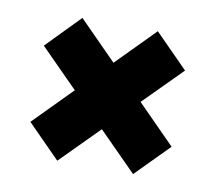

<svg xmlns="http://www.w3.org/2000/svg" viewBox="-51 -558 532 474"><g transform="rotate(10 215.0 -321.0)"><path d="M120 -142 38 -225 309 -500 392 -416ZM310 -142 38 -416 120 -500 392 -225Z"/></g></svg>

Font: Bricolage Grotesque 72pt SemiCondensed ExtraBold
Style: Regular
Weight: 800
Width: 4
Designer: Mathieu Triay
Foundry: Atelier Triay
Version: Version 1.001;gftools[0.9.33.dev8+g029e19f]